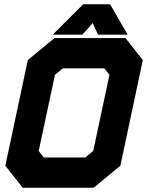

<svg xmlns="http://www.w3.org/2000/svg" viewBox="-20 -878 693 898"><path d="M86 0 5 -103 110 -597 235 -700H567L648 -597L543 -103L418 0ZM185 -141.5H379L416 -172L492 -528L468 -558.5H274L237 -528L161 -172ZM137.5 -71H398L479.5 -138L569.5 -562.5L517 -629.5H256.5L175 -562.5L85 -138ZM137.5 -71 85 -138 175 -562.5 256.5 -629.5H517L569.5 -562.5L479.5 -138L398 -71ZM369 -858H495L577 -716H438.5L413.5 -770L365.5 -716H227ZM394.5 -819 339.5 -761 394.5 -819H451.5L481.5 -761L451.5 -819Z"/></svg>

Font: Tourney Thin Black
Style: Italic
Weight: 900
Italic angle: -12°
Version: Version 1.015